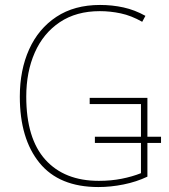

<svg xmlns="http://www.w3.org/2000/svg" viewBox="-20 -745 684 775"><path d="M377 10Q219 10 139.5 -87.5Q60 -185 60 -355Q60 -462 97.5 -545.5Q135 -629 207.5 -677Q280 -725 384 -725Q433 -725 478.5 -715Q524 -705 567 -681L554 -657Q510 -682 467.5 -691Q425 -700 383 -700Q288 -700 221.5 -655.5Q155 -611 120.5 -533Q86 -455 86 -355Q86 -186 163 -100.5Q240 -15 379 -15Q428 -15 471 -23.5Q514 -32 549 -46V-168H363V-193H549V-325H342V-350H575V-193H630V-168H575V-32Q531 -11 479 -0.5Q427 10 377 10Z"/></svg>

Font: Noto Sans SemiCondensed Thin
Style: Regular
Weight: 100
Width: 4
Designer: Monotype Design Team
Foundry: Monotype Imaging Inc.
Version: Version 2.013; ttfautohint (v1.8.4.7-5d5b)